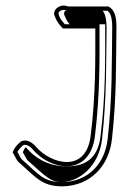

<svg xmlns="http://www.w3.org/2000/svg" viewBox="-20 -631 467 681"><path d="M25 -90C32 -81 38 -63 46 -56C107 -3 127 30 202 30C299 28 366 -40 377 -137C394 -291 391 -400 393 -533C393 -570 388 -595 365 -608H221C192 -621 162 -593 175 -572C183 -550 192 -543 203 -530H318C318 -424 320 -299 302 -153C287 -13 160 -50 109 -109C94 -127 73 -139 54 -129C39 -117 29 -104 25 -90ZM42 -92C46 -100 53 -108 62 -116C71 -120 85 -115 98 -99C123 -70 163 -46 204 -42C257 -36 308 -67 317 -151C335 -298 333 -424 333 -530V-545H210C201 -556 195 -560 189 -577V-579L188 -580C187 -582 187 -583 188 -586C191 -593 203 -599 215 -594L218 -593H361C373 -584 378 -567 378 -533C376 -400 379 -292 362 -139C352 -48 291 13 202 15C133 15 119 -12 56 -67C54 -69 48 -81 42 -92ZM61 -91C67 -81 75 -65 77 -63C143 -5 158 15 201 15C259 13 331 -39 342 -138C359 -291 356 -400 358 -533C358 -562 353 -583 344 -593H211C207 -588 206 -581 209 -576V-575L210 -574C216 -559 220 -553 227 -545H353V-530C353 -424 355 -298 337 -152C330 -83 296 -39 213 -41C146 -42 101 -75 76 -104L71 -109C66 -103 64 -98 61 -91Z"/></svg>

Font: Snowfall
Style: Eco
Weight: 400
Designer: Jasper
Foundry: Cannot Into Space Fonts
Version: Version 0.9